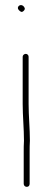

<svg xmlns="http://www.w3.org/2000/svg" viewBox="-20 -668 185 745"><path d="M68 -448V-265C68 -217 73 -170 73 -122C72 -107 72 -93 72 -79V45C72 52 77 57 84 57C91 57 95 52 95 45V-79C95 -93 95 -107 96 -122C96 -170 91 -217 91 -265V-448C91 -454 86 -459 80 -459C74 -459 68 -454 68 -448ZM53 -629C59 -623 64 -618 72 -626C80 -634 75 -640 70 -645C58 -655 42 -640 53 -629Z"/></svg>

Font: Electronic
Style: ExLt
Weight: 200
Version: Version 1.011